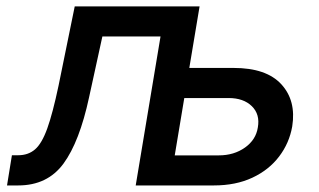

<svg xmlns="http://www.w3.org/2000/svg" viewBox="-20 -565 973 585"><path d="M1.4 0 16.3 -92H35.5Q66.1 -92 86.8 -109.9Q107.6 -127.8 124.1 -173.8Q140.6 -219.8 158.4 -304L207.7 -545.5H588.1L556.8 -358H691.8Q791.5 -358 837.2 -308.2Q882.8 -258.5 870.4 -180Q861.5 -128.9 830.4 -88.1Q799.4 -47.2 748.9 -23.6Q698.5 0 631.7 0H393.5L469.1 -453.8H291.9L251.4 -268.5Q222.3 -133.2 173.5 -66.6Q124.6 0 35.5 0ZM541.5 -266.3 512.4 -91.6H646.7Q692.8 -91.6 726.4 -115.4Q759.9 -139.2 765.6 -176.8Q772.7 -216.6 747.3 -241.5Q721.9 -266.3 676.5 -266.3Z"/></svg>

Font: Inter UI Medium
Style: Italic
Weight: 500
Italic angle: 9.39999°
Designer: Rasmus Andersson
Foundry: rsms
Version: 3.2;8d6f07862